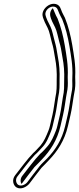

<svg xmlns="http://www.w3.org/2000/svg" viewBox="-20 -791 425 1031"><path d="M243.4 68.2C287.7 22 326.7 -35.5 345 -115L358.4 -173C366.9 -209.7 369.6 -238.7 375.4 -272.4L382.2 -310.6C385.9 -337.9 384.2 -355 383.7 -378.6C387.3 -444.2 376.5 -495.1 367.9 -549.8C359.1 -601.5 346.7 -650.9 328.7 -695.3L320.3 -711.5C317.5 -716.8 315.2 -721.5 313.2 -725.8C306.6 -740.2 304.2 -763 279.9 -769.3C252.2 -776.4 223.6 -755.8 213 -733.3C204 -714.3 209.3 -700.1 213.6 -689.2C221.6 -664.8 235.4 -646.5 242.6 -624.4C250.3 -599.9 255.8 -570 263.8 -543.6C268.4 -526.6 272 -497.1 275.7 -479C282.9 -442.9 286.3 -401.8 284.4 -358.5C284.2 -328.4 285.6 -303.5 277.4 -268L277.3 -267.8L277.3 -267.6C271.8 -236.1 269 -206 261.7 -174L248 -115C246 -106 243.4 -97.8 240.4 -90.2C228.2 -59.5 216.5 -32 198.2 -10.3C184.9 3.4 170.5 21 158.1 31.1C125.8 64 90.1 114.2 62 149.3C40.5 176.1 52.9 206.1 68.4 215.2C92.9 229.6 124.8 212 138.9 193.5C154.7 172.9 183.8 133.5 202.9 110C216.7 95.3 228.3 85.5 243.4 68.2ZM191.7 102.5C172.1 126.6 142.9 166 127.3 186.5C117.2 199.7 94.7 211.4 78.3 201.8C67.6 195.5 59.9 173.5 73.3 156.7C101.7 121.3 137.4 71.7 167.2 40.9C183.7 27 195.7 11.5 208.2 -1.3C230.5 -24.3 242.8 -57.9 254.7 -87.8C258 -96.2 260.8 -105.3 263 -115L276.7 -174C284.3 -207.1 287.2 -238.1 292.4 -268.2C301.3 -307.4 299.6 -332.3 299.8 -361.5C301.7 -405.4 298.2 -447.9 290.8 -485C287.2 -502.5 283.8 -531.6 278.7 -550.4C270.9 -576.4 265.5 -605.9 257.4 -631.6C249.4 -656.3 235.7 -674.2 228.4 -696.5C224.7 -708.1 220.5 -716.6 226.8 -729.7C234.2 -745.4 254.1 -759.6 273 -754.7C289.7 -750.4 290.5 -735.4 298.9 -717.2C301 -712.8 303.4 -707.9 306.2 -702.5L314.4 -686.7C332 -642.9 344.1 -595.1 352.7 -544.2C361.4 -489.3 371.8 -439.5 368.4 -376C367 -351 370.3 -335.1 367 -309.5L360.2 -271.5C354.3 -237.1 351.6 -208.5 343.4 -173L330 -115C312.5 -38.9 275.8 15.1 233.3 59.4C218.2 75.2 205.5 85.5 191.7 102.5ZM205.6 64.5C248.7 19.4 287 -36.7 305 -115L318.4 -173C326.8 -209.2 329.5 -238.1 335.3 -272.1L342.1 -310.1C345.7 -336.7 344 -353.2 343.6 -377.4C347.1 -442.7 336.5 -492.7 327.8 -547.6C319.1 -598.9 306.8 -647.7 289.1 -691.5L280.8 -707.4C273.9 -720.8 270.5 -734.3 263.4 -747.2C245.7 -729.2 247.1 -708.6 253.5 -692.4C261.1 -668.8 274.8 -651.1 282.5 -627.4C290.4 -602.3 295.8 -572.6 303.8 -546.4C308.6 -528.5 312.1 -499.3 315.7 -481.4C323 -444.8 326.5 -403.2 324.6 -359.6C324.3 -330 325.7 -304.3 317.4 -268C311.9 -236.6 309.2 -206.5 301.7 -174L288 -115C285.9 -105.8 283.3 -97.2 280.1 -89.3C267.9 -58.5 256.2 -30.4 236.4 -6.9C224.9 6.7 209.3 24 195.2 35.7C164.8 66.8 128.6 117.3 100.4 152.4C88.3 167.5 88.9 184.9 94.9 196.7C96.9 194.8 98.8 192.7 100.4 190.6C116.2 169.8 144.8 131.1 164.8 106.5C180 90.3 190.5 81.8 205.6 64.5Z"/></svg>

Font: HoneyBee
Style: BlurIt
Weight: 700
Foundry: Cannot Into Space Fonts
Version: Version 0.89